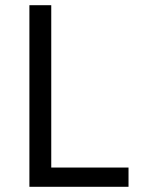

<svg xmlns="http://www.w3.org/2000/svg" viewBox="-20 -718 541 738"><path d="M93 0V-698H177V-74H474V0Z"/></svg>

Font: IBM Plex Sans KR
Style: Regular
Weight: 400
Designer: Mike Abbink; Paul van der Laan; Pieter van Rosmalen; Wujin Sim; Chorong Kim; Dohee Lee;
Foundry: Sandoll Inc.
Version: Version 1.001